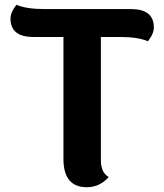

<svg xmlns="http://www.w3.org/2000/svg" viewBox="-20 -774 689 805"><path d="M167 -736H529Q625 -736 625 -659Q625 -632 600 -601Q559 -619 482 -619H403V-103Q403 -49 436 -32Q398 11 344 11Q246 11 246 -108V-619H120Q24 -619 24 -696Q24 -723 49 -754Q90 -736 167 -736Z"/></svg>

Font: Laila
Style: Bold
Weight: 700
Designer: Hitesh Malaviya
Foundry: Indian Type Foundry
Version: Version 1.302;PS 1.0;hotconv 1.0.78;makeotf.lib2.5.61930; tt